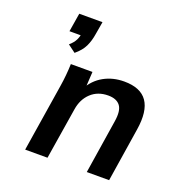

<svg xmlns="http://www.w3.org/2000/svg" viewBox="-136 -889 962 1010"><g transform="rotate(20 344.5 -384.5)"><path d="M184 -567 141 -599Q164 -619 173.5 -639Q183 -659 185 -679L212 -665H120L137 -769H267L255 -699Q249 -659 234 -627.5Q219 -596 184 -567ZM114 0 174 -379Q179 -410 182 -442Q185 -474 186 -505H307L301 -405L288 -404Q318 -459 368.5 -487Q419 -515 482 -515Q574 -515 611 -461.5Q648 -408 631 -301L584 0H459L506 -301Q516 -363 495.5 -390Q475 -417 428 -417Q370 -417 332 -381.5Q294 -346 285 -287L239 0Z"/></g></svg>

Font: Mulish ExtraLight
Style: Italic
Weight: 200
Italic angle: -9°
Designer: Vernon Adams
Foundry: Vernon Adams
Version: Version 3.603